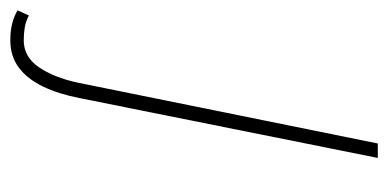

<svg xmlns="http://www.w3.org/2000/svg" viewBox="-328 -308 752 372"><g transform="rotate(90 48.0 -122.0)"><path d="M-60 234Q-78 234 -92 230.5Q-106 227 -118 220L-108 198Q-97 204 -85 206Q-73 208 -60 208Q-28 208 -8 179Q12 150 22 104L140 -478H168L52 100Q44 141 29.5 171Q15 201 -7 217.5Q-29 234 -60 234Z"/></g></svg>

Font: Source Sans 3 VF
Style: Italic
Weight: 200
Italic angle: -11°
Designer: Paul D. Hunt
Foundry: Adobe Systems Incorporated
Version: Version 3.042;hotconv 1.0.118;makeotfexe 2.5.65603